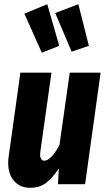

<svg xmlns="http://www.w3.org/2000/svg" viewBox="-20 -877 505 914"><path d="M19 -102Q19 -119 22 -137L77 -531H225L172 -155Q171 -150 171 -141Q171 -127 176.5 -119.5Q182 -112 191 -112Q222 -112 263 -186L312 -531H459L385 0H256L260 -75Q231 -31 200 -7Q169 17 124 17Q76 17 47.5 -15Q19 -47 19 -102ZM205 -857 262 -659 179 -626 96 -812ZM353 -857 403 -659 321 -631 243 -815Z"/></svg>

Font: Fira Sans Extra Condensed
Style: Bold Italic
Weight: 700
Width: 3
Italic angle: -8°
Designer: Carrois Corporate & Edenspiekermann AG
Foundry: Carrois Corporate GbR & Edenspiekermann AG
Version: Version 4.203